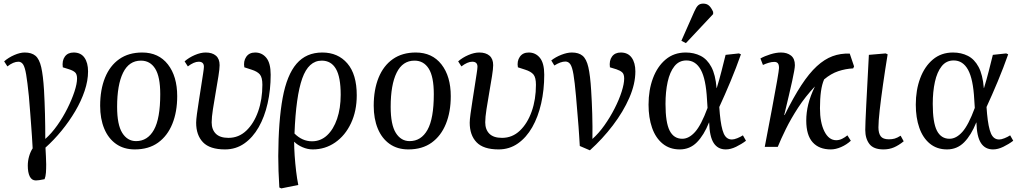

<svg xmlns="http://www.w3.org/2000/svg" viewBox="-20 -814 5666 1064"><path d="M179 186Q156 186 145 164Q134 142 134 104Q134 77 141.5 51.5Q149 26 161 8Q159 -31 157 -59Q155 -87 153 -115Q151 -143 148 -182Q145 -221 140 -281Q132 -360 125 -401Q118 -442 108 -457Q98 -472 82 -472Q54 -472 21 -446L3 -474Q27 -495 59 -509Q91 -523 117 -523Q155 -523 176.5 -505Q198 -487 208.5 -441.5Q219 -396 224 -313Q231 -187 231 -44Q266 -75 297.5 -119.5Q329 -164 353.5 -213Q378 -262 392.5 -306Q407 -350 407 -379Q407 -403 396 -413Q385 -423 363 -430L328 -441Q323 -478 339.5 -500.5Q356 -523 388 -523Q428 -523 448 -494.5Q468 -466 468 -418Q468 -367 449 -310.5Q430 -254 397 -198Q364 -142 321.5 -90Q279 -38 232 4Q233 24 234.5 53Q236 82 236 97Q236 123 234.5 143.5Q233 164 227 179Q193 186 179 186Z M727 14Q666 14 623 -16.5Q580 -47 557.5 -101.5Q535 -156 535 -228Q535 -317 562 -383.5Q589 -450 641 -486.5Q693 -523 768 -523Q859 -523 910.5 -457Q962 -391 962 -281Q962 -194 935 -127.5Q908 -61 856 -23.5Q804 14 727 14ZM734 -32Q798 -32 833 -94.5Q868 -157 868 -292Q868 -389 840 -433.5Q812 -478 761 -478Q695 -478 662 -411Q629 -344 629 -222Q629 -123 657.5 -77.5Q686 -32 734 -32Z M1227 14Q1143 14 1105 -25.5Q1067 -65 1067 -134Q1067 -150 1071.5 -183.5Q1076 -217 1082.5 -258Q1089 -299 1095 -338Q1101 -377 1105.5 -406Q1110 -435 1110 -444Q1110 -472 1081 -472Q1055 -472 1021 -446L1003 -474Q1027 -495 1059.5 -509Q1092 -523 1120 -523Q1156 -523 1176.5 -505.5Q1197 -488 1197 -453Q1197 -433 1190.5 -392Q1184 -351 1175.5 -302.5Q1167 -254 1160 -209Q1153 -164 1153 -136Q1153 -96 1176 -73Q1199 -50 1246 -50Q1303 -50 1345 -90Q1387 -130 1410.5 -196.5Q1434 -263 1434 -344Q1434 -385 1420 -401.5Q1406 -418 1374 -428L1334 -441Q1328 -475 1344.5 -499Q1361 -523 1394 -523Q1432 -523 1456 -493.5Q1480 -464 1480 -400Q1480 -316 1463 -241Q1446 -166 1413.5 -109Q1381 -52 1334 -19Q1287 14 1227 14Z M1539 230 1528 225Q1525 177 1523.5 134.5Q1522 92 1522 51Q1523 -145 1546.5 -272Q1570 -399 1623.5 -461Q1677 -523 1766 -523Q1853 -523 1905 -462.5Q1957 -402 1957 -286Q1957 -199 1925 -131Q1893 -63 1837.5 -24.5Q1782 14 1713 14Q1685 14 1657 2Q1629 -10 1611 -28H1610Q1610 6 1613 49Q1616 92 1621 134.5Q1626 177 1633 211ZM1709 -31Q1757 -31 1792.5 -64Q1828 -97 1848 -155.5Q1868 -214 1868 -289Q1868 -387 1841.5 -432.5Q1815 -478 1763 -478Q1690 -478 1655 -379.5Q1620 -281 1612 -74Q1655 -31 1709 -31Z M2243 14Q2182 14 2139 -16.5Q2096 -47 2073.5 -101.5Q2051 -156 2051 -228Q2051 -317 2078 -383.5Q2105 -450 2157 -486.5Q2209 -523 2284 -523Q2375 -523 2426.5 -457Q2478 -391 2478 -281Q2478 -194 2451 -127.5Q2424 -61 2372 -23.5Q2320 14 2243 14ZM2250 -32Q2314 -32 2349 -94.5Q2384 -157 2384 -292Q2384 -389 2356 -433.5Q2328 -478 2277 -478Q2211 -478 2178 -411Q2145 -344 2145 -222Q2145 -123 2173.5 -77.5Q2202 -32 2250 -32Z M2743 14Q2659 14 2621 -25.5Q2583 -65 2583 -134Q2583 -150 2587.5 -183.5Q2592 -217 2598.5 -258Q2605 -299 2611 -338Q2617 -377 2621.5 -406Q2626 -435 2626 -444Q2626 -472 2597 -472Q2571 -472 2537 -446L2519 -474Q2543 -495 2575.5 -509Q2608 -523 2636 -523Q2672 -523 2692.5 -505.5Q2713 -488 2713 -453Q2713 -433 2706.5 -392Q2700 -351 2691.5 -302.5Q2683 -254 2676 -209Q2669 -164 2669 -136Q2669 -96 2692 -73Q2715 -50 2762 -50Q2819 -50 2861 -90Q2903 -130 2926.5 -196.5Q2950 -263 2950 -344Q2950 -385 2936 -401.5Q2922 -418 2890 -428L2850 -441Q2844 -475 2860.5 -499Q2877 -523 2910 -523Q2948 -523 2972 -493.5Q2996 -464 2996 -400Q2996 -316 2979 -241Q2962 -166 2929.5 -109Q2897 -52 2850 -19Q2803 14 2743 14Z M3249 19 3193 -5Q3191 -38 3189.5 -62Q3188 -86 3186 -113Q3184 -140 3180.5 -179.5Q3177 -219 3172 -281Q3165 -360 3158 -401.5Q3151 -443 3140.5 -458Q3130 -473 3113 -473Q3087 -473 3052 -451L3035 -479Q3059 -498 3091 -510.5Q3123 -523 3149 -523Q3187 -523 3208.5 -505Q3230 -487 3240.5 -441.5Q3251 -396 3256 -313Q3260 -250 3262 -182.5Q3264 -115 3263 -44Q3298 -75 3329.5 -119.5Q3361 -164 3386 -213Q3411 -262 3425 -306Q3439 -350 3439 -379Q3439 -403 3428 -413Q3417 -423 3396 -430L3360 -441Q3355 -478 3371.5 -500.5Q3388 -523 3420 -523Q3460 -523 3480.5 -494.5Q3501 -466 3501 -418Q3501 -349 3467.5 -272Q3434 -195 3376.5 -119.5Q3319 -44 3249 19Z M3747 14Q3691 14 3652 -18Q3613 -50 3593.5 -106Q3574 -162 3574 -234Q3574 -315 3598.5 -380.5Q3623 -446 3669 -484.5Q3715 -523 3780 -523Q3826 -523 3862.5 -504.5Q3899 -486 3922 -443Q3945 -400 3951 -326H3952Q3967 -375 3978.5 -420.5Q3990 -466 4001 -510L4075 -518L4086 -513Q4060 -439 4028.5 -363.5Q3997 -288 3966 -221L3969 -183Q3976 -108 3990.5 -74.5Q4005 -41 4036 -41Q4048 -41 4065.5 -48Q4083 -55 4097 -64L4114 -34Q4089 -15 4059 -0.5Q4029 14 4002 14Q3958 14 3935 -21.5Q3912 -57 3910 -135H3909Q3881 -65 3842 -25.5Q3803 14 3747 14ZM3761 -45Q3798 -45 3832 -83Q3866 -121 3901 -216L3898 -262Q3892 -376 3863.5 -427.5Q3835 -479 3784 -479Q3743 -479 3717.5 -447Q3692 -415 3680 -360.5Q3668 -306 3668 -238Q3668 -135 3691 -90Q3714 -45 3761 -45ZM3781 -575 3756 -588 3828 -751Q3838 -774 3848.5 -784Q3859 -794 3877 -794Q3897 -794 3909.5 -782.5Q3922 -771 3932 -748V-736Z M4584 14Q4519 14 4483.5 -25.5Q4448 -65 4448 -146Q4448 -190 4459 -235.5Q4470 -281 4496 -335Q4443 -279 4403 -217.5Q4363 -156 4335 -99Q4307 -42 4290 0H4218Q4240 -115 4258 -210.5Q4276 -306 4286.5 -366.5Q4297 -427 4297 -437Q4297 -456 4290.5 -463.5Q4284 -471 4271 -471Q4256 -471 4239.5 -466Q4223 -461 4208 -454L4194 -490Q4217 -503 4249 -513Q4281 -523 4308 -523Q4342 -523 4363.5 -506Q4385 -489 4385 -453Q4385 -433 4370 -365Q4355 -297 4326 -177L4328 -176Q4377 -275 4420.5 -341.5Q4464 -408 4506.5 -447Q4549 -486 4593.5 -502.5Q4638 -519 4689 -517L4713 -446L4708 -435Q4666 -433 4625.5 -419.5Q4585 -406 4547 -374Q4535 -347 4529.5 -307Q4524 -267 4524 -214Q4524 -135 4548.5 -86Q4573 -37 4614 -37Q4631 -37 4647 -45Q4663 -53 4676 -64L4695 -34Q4671 -12 4641 1Q4611 14 4584 14Z M4876 14Q4821 14 4798 -16Q4775 -46 4775 -94Q4775 -125 4780.5 -233Q4786 -341 4795 -510L4888 -518L4899 -513Q4885 -427 4873.5 -346.5Q4862 -266 4855 -203.5Q4848 -141 4848 -108Q4848 -76 4860.5 -59Q4873 -42 4906 -42Q4924 -42 4938 -46Q4952 -50 4971 -62L4988 -31Q4961 -9 4934.5 2.5Q4908 14 4876 14Z M5228 14Q5172 14 5133 -18Q5094 -50 5074.5 -106Q5055 -162 5055 -234Q5055 -315 5079.5 -380.5Q5104 -446 5150 -484.5Q5196 -523 5261 -523Q5307 -523 5343.5 -504.5Q5380 -486 5403 -443Q5426 -400 5432 -326H5433Q5448 -375 5459.5 -420.5Q5471 -466 5482 -510L5556 -518L5567 -513Q5541 -439 5509.5 -363.5Q5478 -288 5447 -221L5450 -183Q5457 -108 5471.5 -74.5Q5486 -41 5517 -41Q5529 -41 5546.5 -48Q5564 -55 5578 -64L5595 -34Q5570 -15 5540 -0.5Q5510 14 5483 14Q5439 14 5416 -21.5Q5393 -57 5391 -135H5390Q5362 -65 5323 -25.5Q5284 14 5228 14ZM5242 -45Q5279 -45 5313 -83Q5347 -121 5382 -216L5379 -262Q5373 -376 5344.5 -427.5Q5316 -479 5265 -479Q5224 -479 5198.5 -447Q5173 -415 5161 -360.5Q5149 -306 5149 -238Q5149 -135 5172 -90Q5195 -45 5242 -45Z"/></svg>

Font: Literata 36pt
Style: Italic
Weight: 400
Italic angle: -2°
Designer: Latin by Veronika Burian and Jose Scaglione. Greek by Irene Vlachou. Cyrillic by Vera Evstafieva
Foundry: TypeTogether
Version: Version 3.002